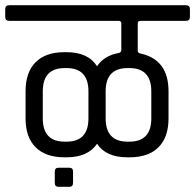

<svg xmlns="http://www.w3.org/2000/svg" viewBox="-39 -643 748 736"><path d="M-3 -623H674Q689 -623 689 -608V-578Q689 -563 674 -563H499Q489 -563 489 -553V-449Q489 -440 499 -438Q607 -415 607 -293V-189Q607 -117 568.5 -78.5Q530 -40 458 -40H449Q367 -40 333 -92Q298 -40 216 -40H208Q136 -40 97.5 -78.5Q59 -117 59 -189V-293Q59 -366 97.5 -404.5Q136 -443 208 -443H216Q299 -443 333 -389Q360 -430 417 -440Q426 -443 426 -451V-553Q426 -563 416 -563H-3Q-19 -563 -19 -578V-608Q-19 -623 -3 -623ZM300 -189V-293Q300 -382 216 -382H209Q125 -382 125 -293V-189Q125 -100 209 -100H216Q300 -100 300 -189ZM541 -189V-293Q541 -382 457 -382H450Q366 -382 366 -293V-189Q366 -100 450 -100H457Q541 -100 541 -189ZM185 0H227Q241 0 241 15V58Q241 73 227 73H185Q171 73 171 58V15Q171 0 185 0Z"/></svg>

Font: Rajdhani Medium
Style: Regular
Weight: 500
Designer: Satya Rajpurohit, Jyotish Sonowal
Foundry: Indian Type Foundry
Version: Version 1.201 February 1, 2022